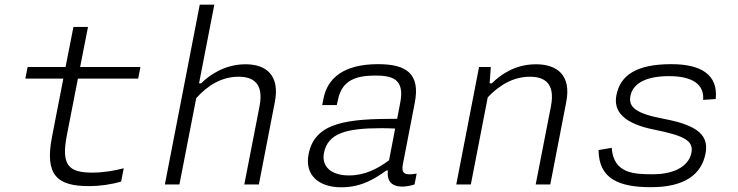

<svg xmlns="http://www.w3.org/2000/svg" viewBox="-20 -785 3140 817"><path d="M360.5 7C404 7 454 0 495.5 -12.5L506.5 -69C466 -58.5 420.5 -50.5 372 -50.5C270.5 -50.5 240 -83.5 264.5 -209.5L311.5 -450.5H568L577.5 -500H321L354.5 -670.5H292.5L259 -500H97.5L88 -450.5H249.5L201 -201.5C170 -40 222.5 7.5 360.5 7Z M743.5 0 815 -367.5C865 -423 924.5 -458.5 995 -458.5C1054.5 -458.5 1103.5 -433 1084.5 -333.5L1019.5 0H1081.5L1149.5 -351C1171.5 -464 1113.5 -511.5 1024.5 -511.5C936.5 -511.5 870 -465 836 -430.5H827L892 -765H830L681.5 0Z M1589 -512C1440.5 -512 1373 -451 1356.5 -365.5L1351 -338H1413L1418.5 -362C1436 -446 1498.5 -462.5 1572.5 -463.5C1652.5 -464.5 1702.5 -447 1683 -347.5L1670 -279.5C1461.5 -279.5 1319.5 -267 1293 -128.5C1276 -41 1335 12 1432.5 12C1524.5 12 1583 -31 1624 -59.5H1630.5C1626 -22.5 1639.5 9 1691.5 9C1706 9 1723.5 6.5 1744 0L1753 -46.5C1701 -37 1686.5 -47 1694.5 -87L1745 -348C1769.5 -473 1707 -512 1589 -512ZM1358.5 -134C1375 -219.5 1456 -239.5 1603.5 -239.5C1618.5 -239.5 1640 -239 1661.5 -238L1635.5 -103C1585.5 -66 1532 -38.5 1464.5 -38.5C1392.5 -38.5 1347 -74 1358.5 -134Z M2321.5 0 2389.5 -351C2411.5 -464 2352 -511.5 2260.5 -511.5C2170 -511.5 2107.5 -465 2073 -430.5H2063.5L2068.5 -500H2018.5L1921.5 0H1983.5L2055.5 -371C2106.5 -424.5 2166 -458.5 2235 -458.5C2294.5 -458.5 2343.5 -433 2324.5 -333.5L2259.5 0Z M2837 -512C2686 -512 2619 -463.5 2603 -380C2589 -309.5 2636.5 -258.5 2765.5 -233C2895.5 -207 2932 -184.5 2922 -134.5C2913 -86.5 2862 -43.5 2757.5 -43.5C2679 -43.5 2590.5 -46 2583 -156L2527 -146.5C2528 -25 2611.5 11.5 2750.5 11.5C2891.5 11.5 2964.5 -41.5 2982 -131C2996.5 -204.5 2956 -251 2806 -279C2686.5 -301.5 2653.5 -328.5 2662.5 -376.5C2674 -435 2737.5 -461 2826.5 -461C2925 -461 2977.5 -427 2972 -360L3025.5 -363.5C3036.5 -467 2963.5 -512 2837 -512Z"/></svg>

Font: Monaspace Neon ExtraLight
Style: Italic
Weight: 200
Italic angle: -11°
Designer: Riley Cran & the Lettermatic Team
Foundry: Lettermatic
Version: Version 1.200 (Monaspace Neon)